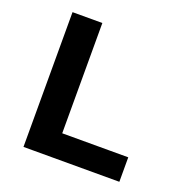

<svg xmlns="http://www.w3.org/2000/svg" viewBox="-119 -766 852 877"><g transform="rotate(20 307.0 -327.5)"><path d="M87 -655H232V0H87ZM131 0V-119H553V0Z"/></g></svg>

Font: Intel One Mono Light
Style: Regular
Weight: 300
Monospace: yes
Designer: Fred Shallcrass
Foundry: Frere-Jones Type LLC
Version: Version 1.004